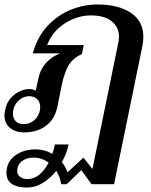

<svg xmlns="http://www.w3.org/2000/svg" viewBox="-42 -583 677 860"><path d="M600 -418Q600 -397 596 -378L469 242H368L322 179L257 242H232Q228 212 210 182Q183 216 149.5 236.5Q116 257 79 257Q37 257 12 241.5Q-13 226 -13 191Q-13 143 24.5 114.5Q62 86 118 86Q158 86 192 106Q200 86 204 64H265Q257 105 235 143Q253 166 260 189L332 123L372 174L489 -397Q491 -411 491 -418Q491 -461 458.5 -487.5Q426 -514 365 -514Q304 -514 248 -478Q192 -442 169 -381H333L325 -341Q285 -323 266 -291.5Q247 -260 235 -204L215 -105Q204 -50 164.5 -20Q125 10 65 10Q27 10 2.5 -10.5Q-22 -31 -22 -66Q-22 -78 -19 -90Q-13 -122 5.5 -143Q24 -164 46.5 -174Q69 -184 87 -184Q108 -184 118 -177L129 -227Q136 -267 160.5 -297Q185 -327 227 -344H105Q125 -418 171 -467Q217 -516 275.5 -539.5Q334 -563 395 -563Q487 -563 543.5 -526Q600 -489 600 -418ZM138 -104Q138 -125 125 -138.5Q112 -152 89 -152Q60 -152 38 -129Q16 -106 16 -74Q16 -53 28.5 -40Q41 -27 63 -27Q92 -27 112 -45Q132 -63 137 -90Q138 -95 138 -104ZM176 145Q144 123 108 123Q76 123 55.5 139.5Q35 156 35 183Q35 200 48.5 209.5Q62 219 81 219Q110 219 134 199.5Q158 180 176 145Z"/></svg>

Font: Taviraj Medium
Style: Italic
Weight: 500
Italic angle: -12°
Designer: Katatrad Team
Foundry: CadsonDemak
Version: Version 1.001